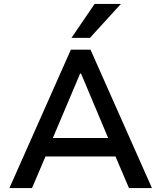

<svg xmlns="http://www.w3.org/2000/svg" viewBox="-20 -958 822 978"><path d="M28 0 341 -705H441L754 0H637L552 -199L604 -161H177L228 -199L143 0ZM388 -583 239 -231 214 -255H567L541 -231L393 -583ZM344 -765 462 -938H596L438 -765Z"/></svg>

Font: Nunito Sans 7pt SemiBold
Style: Regular
Weight: 600
Designer: Vernon Adams
Foundry: Vernon Adams
Version: Version 3.101;gftools[0.9.27]